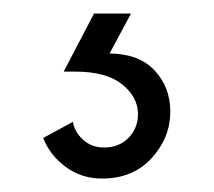

<svg xmlns="http://www.w3.org/2000/svg" viewBox="-20 -20 316 284"><path d="M130.9 244.1Q100.6 244.1 77.1 226.8Q53.7 209.5 43.9 184.1L87.9 160.2Q90.3 175.3 103 186.8Q115.7 198.2 133.8 198.2Q156.2 198.2 170.2 183.8Q184.1 169.4 184.1 148.9Q184.1 123.5 160.6 104.7Q137.2 85.9 90.8 85.9H74.2L119.1 0H173.8L142.1 59.1Q186 59.6 209 84.5Q231.9 109.4 231.9 145Q231.9 183.6 204.3 213.9Q176.8 244.1 130.9 244.1Z"/></svg>

Font: HK Grotesk Light
Style: Regular
Weight: 300
Designer: Alfredo Marco Pradil and Stefan Peev
Foundry: Hanken Design Co.
Version: Version 1.045;PS 001.045;hotconv 1.0.88;makeotf.lib2.5.64775